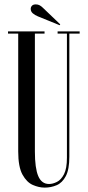

<svg xmlns="http://www.w3.org/2000/svg" viewBox="-20 -843 401 875"><path d="M183.5 12Q157.5 12 129.8 0Q102 -12 82.5 -47.2Q63 -82.5 63 -153V-690H16.5V-700H183V-690H139V-152Q139 -77 154.2 -40.8Q169.5 -4.5 203.5 -4.5Q220.5 -4.5 239.5 -14Q258.5 -23.5 271.8 -49.2Q285 -75 285 -124.5V-690H242.5V-700H343V-690H296V-129Q296 -71 280 -40.5Q264 -10 238.2 1Q212.5 12 183.5 12ZM252 -728 152.5 -768.5Q139 -774 129.5 -782.2Q120 -790.5 120 -802.5Q120 -811 125.8 -817Q131.5 -823 143 -823Q153 -823 160.8 -818.8Q168.5 -814.5 175 -808L254.5 -732Z"/></svg>

Font: Imbue 100pt
Style: Regular
Weight: 400
Designer: Tyler Finck
Foundry: Etcetera Type Company
Version: Version 1.102; ttfautohint (v1.8.3)